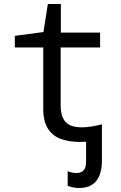

<svg xmlns="http://www.w3.org/2000/svg" viewBox="-20 -699 603 959"><path d="M374 240Q358 240 343 236.5Q328 233 318 229V156Q327 160 338.5 162.5Q350 165 363 165Q386 165 398 151.5Q410 138 410 106V-20L489 -43V104Q489 169 461 204.5Q433 240 374 240ZM380 10Q327 10 285.5 -4.5Q244 -19 220 -55.5Q196 -92 196 -156V-462H54V-520L197 -539L219 -679H284V-536H480V-462H283V-172Q283 -135 294 -110.5Q305 -86 328.5 -74.5Q352 -63 389 -63Q412 -63 439 -67.5Q466 -72 489 -78V-5Q466 1 437.5 5.5Q409 10 380 10Z"/></svg>

Font: Noto Sans Mono SemiCondensed
Style: Regular
Weight: 400
Width: 4
Designer: Monotype Design Team
Foundry: Monotype Imaging Inc.
Version: Version 2.010